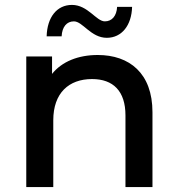

<svg xmlns="http://www.w3.org/2000/svg" viewBox="-20 -762 723 782"><path d="M378 -538C298 -538 232 -511 192 -461V-532H87V0H197V-272C197 -383 260 -440 355 -440C441 -440 491 -391 491 -292V0H601V-305C601 -464 507 -538 378 -538ZM415 -608C476 -608 516 -659 518 -734H457C455 -697 436 -675 407 -675C372 -675 338 -742 273 -742C212 -742 172 -692 170 -614H231C233 -653 252 -675 281 -675C317 -675 350 -608 415 -608Z"/></svg>

Font: Montserrat-Alt1 SemBd
Style: Regular
Weight: 600
Designer: Differentunic
Foundry: Differentunic
Version: Version 7.222